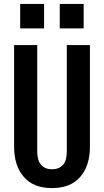

<svg xmlns="http://www.w3.org/2000/svg" viewBox="-20 -950 531 980"><path d="M245 10Q151 10 101.5 -47Q52 -104 52 -201V-720H170V-177Q170 -131 190 -108.5Q210 -86 245 -86Q281 -86 301 -108Q321 -130 321 -177V-720H439V-201Q439 -104 389.5 -47Q340 10 245 10ZM285 -805V-930H407V-805ZM83 -805V-930H205V-805Z"/></svg>

Font: Instrument Sans Condensed SemiBold
Style: Regular
Weight: 600
Width: 3
Designer: Rodrigo Fuenzalida
Foundry: fragTYPE
Version: Version 1.000;gftools[0.9.28]